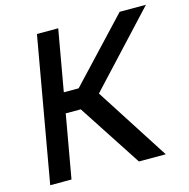

<svg xmlns="http://www.w3.org/2000/svg" viewBox="-109 -856 950 963"><g transform="rotate(-15 366.0 -375.0)"><path d="M495 0 281 -328H203L145 0H34.5L166.5 -750H277L221 -432.5H298L596 -750H732.5L389.5 -381L634.5 0Z"/></g></svg>

Font: Russisch Sans SemiBold
Style: Italic
Weight: 600
Width: 4
Italic angle: -10°
Designer: Michael Sharanda (font) & Cristiano Sobral (main changes)
Foundry: Michael Sharanda
Version: Version 2.00;September 8, 2020;FontCreator 13.0.0.2681 64-bi